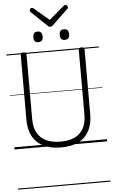

<svg xmlns="http://www.w3.org/2000/svg" viewBox="-93 -1352 1049 1783"><g transform="rotate(-5 431.5 -460.5)"><path d="M433 19Q361 19 305 0.5Q249 -18 211 -54Q173 -90 153.5 -143.5Q134 -197 134 -266V-871Q134 -881 140 -885.5Q146 -890 160 -890Q175 -890 181.5 -885.5Q188 -881 188 -871V-264Q188 -190 216 -138.5Q244 -87 299 -61Q354 -35 433 -35Q512 -35 566 -61Q620 -87 647.5 -138.5Q675 -190 675 -264V-871Q675 -881 681.5 -885.5Q688 -890 702 -890Q729 -890 729 -871V-266Q729 -174 695 -110Q661 -46 595.5 -13.5Q530 19 433 19ZM308 -973Q286 -973 275.5 -985Q265 -997 265 -1022Q265 -1047 275.5 -1059.5Q286 -1072 308 -1072Q330 -1072 341 -1059.5Q352 -1047 352 -1022Q352 -997 341 -985Q330 -973 308 -973ZM554 -973Q532 -973 521.5 -985Q511 -997 511 -1022Q511 -1047 521.5 -1059.5Q532 -1072 554 -1072Q576 -1072 587 -1059.5Q598 -1047 598 -1022Q598 -997 587 -985Q576 -973 554 -973ZM587 -1296Q595 -1296 602 -1288.5Q609 -1281 609 -1272Q609 -1270 608.5 -1267Q608 -1264 604 -1260L456 -1118Q451 -1113 445.5 -1109.5Q440 -1106 431 -1106Q422 -1106 417 -1109.5Q412 -1113 406 -1118L258 -1260Q254 -1264 253.5 -1267.5Q253 -1271 253 -1273Q253 -1282 260.5 -1289Q268 -1296 275 -1296Q280 -1296 284 -1293.5Q288 -1291 292 -1288L431 -1170L570 -1288Q575 -1291 578.5 -1293.5Q582 -1296 587 -1296ZM0 365H863V375H0ZM0 -20H863V0H0ZM0 -505H863V-500H0ZM0 -885H863V-875H0Z"/></g></svg>

Font: Playwrite GB J Guides
Style: Regular
Weight: 400
Designer: Veronika Burian, José Scaglione
Foundry: TypeTogether
Version: Version 1.003